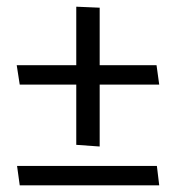

<svg xmlns="http://www.w3.org/2000/svg" viewBox="-20 -554 526 574"><path d="M448 -359H278V-531L208 -534V-359H30L39 -301H208V-121L278 -116V-301H456ZM449 -58H31L39 0H456Z"/></svg>

Font: Catamaran Thin
Style: Regular
Weight: 400
Version: Version 2.000